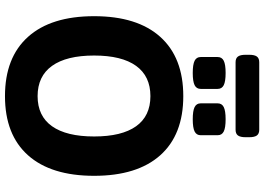

<svg xmlns="http://www.w3.org/2000/svg" viewBox="-165 -888 1061 771"><g transform="rotate(90 365.5 -502.5)"><path d="M45 -350Q45 -523 128 -615.5Q211 -708 366 -708Q521 -708 603.5 -615.5Q686 -523 686 -350Q686 -177 603.5 -84.5Q521 8 366 8Q211 8 128 -84.5Q45 -177 45 -350ZM528 -350Q528 -461 487 -518.5Q446 -576 366 -576Q286 -576 244.5 -518.5Q203 -461 203 -350Q203 -239 244.5 -181Q286 -123 366 -123Q446 -123 487 -181Q528 -239 528 -350ZM209 -778V-846Q209 -863 224 -870.5Q239 -878 273 -878Q307 -878 322 -870.5Q337 -863 337 -846V-778Q337 -761 322 -753.5Q307 -746 273 -746Q239 -746 224 -753.5Q209 -761 209 -778ZM395 -778V-846Q395 -863 410 -870.5Q425 -878 459 -878Q493 -878 508 -870.5Q523 -863 523 -846V-778Q523 -761 508 -753.5Q493 -746 459 -746Q425 -746 410 -753.5Q395 -761 395 -778ZM200 -958V-973Q200 -994 207 -1003.5Q214 -1013 230 -1013H501Q517 -1013 524 -1003.5Q531 -994 531 -973V-958Q531 -937 524 -927.5Q517 -918 501 -918H230Q214 -918 207 -927.5Q200 -937 200 -958Z"/></g></svg>

Font: Asap-Bold
Style: Bold
Weight: 700
Designer: Pablo Cosgaya
Foundry: Omnibus-Type
Version: Version 2.000; ttfautohint (v1.8)